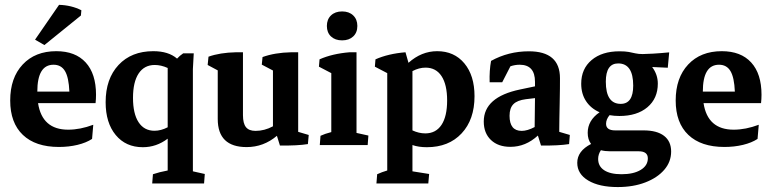

<svg xmlns="http://www.w3.org/2000/svg" viewBox="-20 -590 3138 781"><path d="M219.7 7.8Q124.5 7.8 73 -41.3Q21.5 -90.3 21.5 -181.2Q21.5 -273.4 72.3 -327.6Q123 -381.8 209 -381.8Q286.6 -381.8 328.6 -335.9Q370.6 -290 370.6 -204.6Q370.6 -197.3 370.1 -187.3Q369.6 -177.2 368.7 -170.4H134.8Q151.4 -62.5 257.3 -62.5Q306.2 -62.5 359.4 -82.5L354.5 -24.9Q330.6 -9.3 295.2 -0.7Q259.8 7.8 219.7 7.8ZM197.8 -326.7Q131.8 -326.7 131.8 -217.3H262.2Q259.8 -274.9 244.4 -300.8Q229 -326.7 197.8 -326.7ZM160.6 -406.7 122.6 -428.7 220.2 -570.3Q270.5 -568.8 311 -548.3L309.1 -526.9Z M561 8.8Q491.7 8.8 450.7 -40.8Q409.7 -90.3 409.7 -174.3Q409.7 -269.5 462.2 -325.7Q514.6 -381.8 603.5 -381.8Q665.5 -381.8 700.2 -351.6Q711.4 -363.8 725.1 -373H768.1L764.6 -309.1V106.9L813 117.7L810.1 156.2H599.1L602.1 118.7Q627.9 109.9 662.1 103.5V-25.9Q616.2 8.8 561 8.8ZM521 -191.9Q521 -127.4 543.7 -92.8Q566.4 -58.1 608.4 -58.1Q634.8 -58.1 662.1 -72.3V-313.5Q635.3 -325.7 609.4 -325.7Q566.9 -325.7 543.9 -291Q521 -256.3 521 -191.9Z M983.4 8.3Q865.7 8.3 865.7 -106V-303.7L824.7 -325.7L828.1 -359.4Q874.5 -376 939.9 -377.4H968.3V-121.6Q968.3 -87.9 980.5 -72.8Q992.7 -57.6 1019.5 -57.6Q1055.7 -57.6 1090.3 -76.2V-303.2L1044.9 -327.1L1047.9 -357.9Q1097.7 -376 1164.6 -377.4H1192.9V-53.7L1235.8 -41L1232.4 -3.9Q1189.9 2.9 1118.7 2L1106.4 -37.6Q1052.2 8.3 983.4 8.3Z M1280.8 0 1283.7 -37.6Q1301.3 -45.9 1327.6 -52.7V-292.5L1277.3 -318.8L1279.8 -348.6Q1331.5 -371.6 1401.9 -377.4H1430.2V-49.3L1478.5 -38.6L1475.6 0ZM1371.6 -425.8Q1343.3 -425.8 1326.4 -441.7Q1309.6 -457.5 1309.6 -484.4Q1309.6 -511.2 1326.4 -527.3Q1343.3 -543.5 1371.6 -543.5Q1399.9 -543.5 1416.7 -527.3Q1433.6 -511.2 1433.6 -484.4Q1433.6 -457.5 1416.7 -441.7Q1399.9 -425.8 1371.6 -425.8Z M1511.2 156.2 1514.2 118.7Q1533.2 109.9 1555.2 103.5V-292.5L1504.9 -318.8L1507.3 -348.6Q1559.1 -371.6 1629.4 -377.4L1641.6 -334.5Q1694.3 -381.8 1758.3 -381.8Q1827.6 -381.8 1868.9 -332.3Q1910.2 -282.7 1910.2 -198.7Q1910.2 -103.5 1857.7 -47.4Q1805.2 8.8 1716.3 8.8Q1682.6 8.8 1657.7 0V106.9L1725.6 117.7L1722.2 156.2ZM1710.9 -314.9Q1684.6 -314.9 1657.7 -300.8V-59.6Q1684.1 -47.4 1710 -47.4Q1752.9 -47.4 1775.9 -82Q1798.8 -116.7 1798.8 -181.2Q1798.8 -245.6 1776.1 -280.3Q1753.4 -314.9 1710.9 -314.9Z M2056.2 7.3Q2006.3 7.3 1977.1 -20.5Q1947.8 -48.3 1947.8 -95.7Q1947.8 -195.3 2095.7 -226.1L2156.2 -238.8V-257.3Q2156.2 -326.7 2093.8 -326.7Q2074.7 -326.7 2056.2 -320.3L2022.9 -255.4H1971.7Q1970.2 -303.2 1977.5 -342.3Q2047.9 -381.3 2131.3 -381.3Q2257.8 -381.3 2257.8 -272Q2257.8 -258.3 2257.6 -230Q2257.3 -201.7 2256.6 -168.7Q2255.9 -135.7 2255.4 -107.4Q2254.9 -79.1 2254.9 -64.5V-53.7L2297.9 -41L2294.9 -3.9Q2252 2.9 2180.7 2L2168 -38.6Q2118.2 7.3 2056.2 7.3ZM2052.7 -119.1Q2052.7 -57.6 2102.1 -57.6Q2125 -57.6 2154.8 -73.2Q2154.8 -102.5 2155.5 -132.8Q2156.2 -163.1 2156.2 -190.9L2119.1 -186.5Q2084 -182.1 2068.4 -166.3Q2052.7 -150.4 2052.7 -119.1Z M2499.5 -118.2Q2478.5 -118.2 2459.5 -121.6Q2445.3 -104.5 2445.3 -86.4Q2445.3 -59.6 2482.4 -59.6H2598.1Q2652.3 -59.6 2681.2 -37.4Q2710 -15.1 2710 26.4Q2710 68.4 2681.9 100.8Q2653.8 133.3 2604.7 152.1Q2555.7 170.9 2492.7 170.9Q2417.5 170.9 2372.8 144.3Q2328.1 117.7 2328.1 72.3Q2328.1 24.4 2384.3 -4.4Q2370.6 -22.5 2370.6 -49.8Q2370.6 -100.1 2418.9 -133.3Q2383.3 -148.9 2363.8 -178.7Q2344.2 -208.5 2344.2 -249.5Q2344.2 -310.1 2386.5 -345.7Q2428.7 -381.3 2500 -381.3Q2522.9 -381.3 2537.4 -378.7Q2551.8 -376 2564.5 -373Q2577.1 -370.1 2594.2 -370.1Q2606.4 -370.1 2636.2 -371.8Q2666 -373.5 2702.1 -377L2696.3 -314.5L2632.8 -317.4Q2655.8 -286.6 2655.8 -250Q2655.8 -189.5 2613.5 -153.8Q2571.3 -118.2 2499.5 -118.2ZM2504.9 -167.5Q2555.7 -167.5 2555.7 -241.7Q2555.7 -332 2494.6 -332Q2444.3 -332 2444.3 -257.8Q2444.3 -167.5 2504.9 -167.5ZM2413.1 56.6Q2413.1 86.4 2437.7 102.5Q2462.4 118.7 2508.3 118.7Q2557.1 118.7 2586.2 101.1Q2615.2 83.5 2615.2 54.2Q2615.2 25.4 2578.1 25.4H2462.4Q2440.9 25.4 2424.3 21Q2413.1 37.6 2413.1 56.6Z M2926.8 7.8Q2831.5 7.8 2780 -41.3Q2728.5 -90.3 2728.5 -181.2Q2728.5 -273.4 2779.3 -327.6Q2830.1 -381.8 2916 -381.8Q2993.7 -381.8 3035.6 -335.9Q3077.6 -290 3077.6 -204.6Q3077.6 -197.3 3077.1 -187.3Q3076.7 -177.2 3075.7 -170.4H2841.8Q2858.4 -62.5 2964.4 -62.5Q3013.2 -62.5 3066.4 -82.5L3061.5 -24.9Q3037.6 -9.3 3002.2 -0.7Q2966.8 7.8 2926.8 7.8ZM2904.8 -326.7Q2838.9 -326.7 2838.9 -217.3H2969.2Q2966.8 -274.9 2951.4 -300.8Q2936 -326.7 2904.8 -326.7Z"/></svg>

Font: Markazi Text SemiBold
Style: Regular
Weight: 600
Designer: Borna Izadpanah (Arabic designer), Fiona Ross (Arabic design director) and Florian Runge (Latin designer)
Foundry: Borna Izadpanah and Florian Runge
Version: Version 1.001; ttfautohint (v1.8.3)